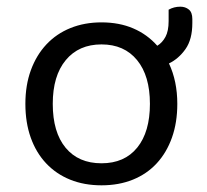

<svg xmlns="http://www.w3.org/2000/svg" viewBox="-20 -542 621 575"><path d="M511 -231Q511 -175 495 -130Q479 -85 449.5 -53Q420 -21 378 -4Q336 13 284 13Q232 13 190 -4Q148 -21 118 -53Q88 -85 72 -130Q56 -175 56 -231Q56 -287 72.5 -332Q89 -377 119 -409Q149 -441 191 -458Q233 -475 284 -475Q337 -475 379 -457Q421 -439 451 -405Q466 -414 475.5 -431.5Q485 -449 485 -479V-513Q501 -522 520 -522Q535 -522 545.5 -513.5Q556 -505 556 -485V-473Q556 -424 535.5 -395Q515 -366 486 -352Q511 -299 511 -231ZM284 -409Q216 -409 177 -362Q138 -315 138 -231Q138 -146 176.5 -99.5Q215 -53 284 -53Q353 -53 391 -100Q429 -147 429 -231Q429 -315 390.5 -362Q352 -409 284 -409Z"/></svg>

Font: Baloo Bhai 2
Style: Regular
Weight: 400
Designer: Supriya Tembe, Noopur Datye and Ek Type
Foundry: Ek Type
Version: Version 1.640;PS 1.000;hotconv 16.6.51;makeotf.lib2.5.65220;